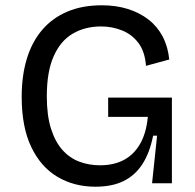

<svg xmlns="http://www.w3.org/2000/svg" viewBox="-20 -693 736 726"><path d="M341 13Q260 13 197 -24.5Q134 -62 98 -137.5Q62 -213 62 -327Q62 -407 81.5 -471Q101 -535 139.5 -580Q178 -625 234.5 -649Q291 -673 365 -673Q419 -673 463.5 -659Q508 -645 541.5 -619Q575 -593 595 -555Q615 -517 620 -468L532 -444Q528 -498 503.5 -530.5Q479 -563 441.5 -578Q404 -593 362 -593Q302 -593 255.5 -566Q209 -539 183 -480.5Q157 -422 157 -329Q157 -256 173 -206Q189 -156 216.5 -125.5Q244 -95 280.5 -81.5Q317 -68 358 -68Q410 -68 448 -88Q486 -108 509.5 -148.5Q533 -189 539 -251H389V-324H630V-225V0H555L574 -180H559Q546 -115 518.5 -72.5Q491 -30 447.5 -8.5Q404 13 341 13Z"/></svg>

Font: Bricolage Grotesque 16pt
Style: Regular
Weight: 400
Version: Version 1.001;gftools[0.9.33.dev8+g029e19f]